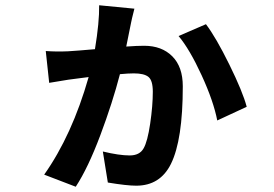

<svg xmlns="http://www.w3.org/2000/svg" viewBox="-20 -649 1040 730"><path d="M357 -629 491 -616Q480 -573 478 -561Q477 -555 460 -472Q502 -475 528 -475Q595 -475 635 -435Q675 -395 675 -321Q675 -117 630 -26Q589 57 498 57Q462 57 390 45L371 -73Q433 -58 473 -58Q511 -58 526 -85Q541 -111 551 -179Q561 -247 561 -300Q561 -343 544.5 -356.5Q528 -370 489 -370Q468 -370 436 -367Q408 -259 361.5 -135Q315 -11 268 61L148 15Q254 -135 317 -356Q301 -354 274.5 -350.5Q248 -347 240 -346Q207 -341 167 -334L154 -455Q194 -452 239 -454Q273 -456 341 -462Q358 -565 357 -629ZM659 -512 763 -557Q801 -507 852 -403.5Q903 -300 918 -243L806 -191Q792 -264 746.5 -363Q701 -462 659 -512Z"/></svg>

Font: Noto Sans Korean Bold
Style: Bold
Weight: 700
Designer: Ryoko NISHIZUKA  (kana & ideographs); Paul D. Hunt (Latin, Greek & Cyrillic); Wenlong ZHANG  (bopomofo); Sandoll Communi
Foundry: Adobe Systems Incorporated
Version: Version 1.000;PS 1;hotconv 1.0.78;makeotf.lib2.5.61930